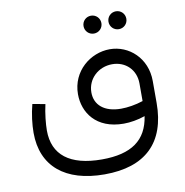

<svg xmlns="http://www.w3.org/2000/svg" viewBox="-83 -609 875 910"><g transform="rotate(-10 354.5 -154.0)"><path d="M414 -444C438 -444 457 -463 457 -487C457 -511 438 -530 414 -530C390 -530 371 -511 371 -487C371 -463 390 -444 414 -444ZM534 -444C558 -444 577 -463 577 -487C577 -511 558 -530 534 -530C510 -530 491 -511 491 -487C491 -463 510 -444 534 -444ZM474 -358C381 -358 289 -285 289 -174C289 -86 346 1 479 1C511 1 547 -5 582 -17C565 96 491 150 348 150C193 150 114 87 114 -30C114 -61 119 -112 129 -155L68 -166C56 -120 50 -71 50 -30C50 131 159 222 348 222C545 222 649 122 649 -69V-174C649 -285 566 -358 474 -358ZM585 -89C549 -77 510 -71 479 -71C398 -71 353 -111 353 -171C353 -237 407 -286 473 -286C538 -286 585 -239 585 -174Z"/></g></svg>

Font: UULA Sans
Style: Regular
Weight: 400
Designer: Mohamed Gaber, Laura Garcia Mut
Foundry: Kief Type Foundry
Version: Version 3.006;hotconv 1.0.109;makeotfexe 2.5.65596